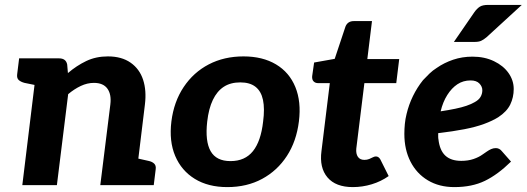

<svg xmlns="http://www.w3.org/2000/svg" viewBox="-20 -755 2148 783"><path d="M71 0 134 -517H221Q249 -517 254 -492L257 -457Q292 -487 331.5 -506Q371 -525 420 -525Q476 -525 512.5 -499.5Q549 -474 563.5 -430Q578 -386 571 -329L531 0H389L430 -329Q435 -370 418 -393.5Q401 -417 363 -417Q336 -417 309.5 -404.5Q283 -392 258 -371L212 0ZM509 0 536 -110 585 -99Q600 -96 608.5 -88Q617 -80 615 -65L607 0ZM156 -517 129 -407 80 -417Q65 -421 56.5 -428.5Q48 -436 50 -452L58 -517Z M973 -525Q1051 -525 1105.5 -492.5Q1160 -460 1184.5 -400Q1209 -340 1199 -260Q1189 -179 1150 -119Q1111 -59 1049 -25.5Q987 8 907 8Q829 8 774.5 -25.5Q720 -59 694.5 -119Q669 -179 679 -260Q689 -340 729 -400Q769 -460 831.5 -492.5Q894 -525 973 -525ZM920 -98Q979 -98 1011.5 -138.5Q1044 -179 1053 -259Q1060 -312 1052.5 -347.5Q1045 -383 1022 -401Q999 -419 960 -419Q920 -419 892.5 -401Q865 -383 848 -347.5Q831 -312 825 -259Q816 -179 839 -138.5Q862 -98 920 -98Z M1419 8Q1349 8 1315.5 -31.5Q1282 -71 1291 -139L1325 -416H1277Q1266 -416 1259 -423Q1252 -430 1253 -444L1261 -500L1345 -515L1389 -647Q1398 -669 1423 -669H1497L1478 -514H1608L1596 -416H1466L1433 -149Q1431 -128 1439.5 -115.5Q1448 -103 1466 -103Q1477 -103 1485.5 -106.5Q1494 -110 1500.5 -113.5Q1507 -117 1513 -117Q1524 -117 1531 -105L1565 -37Q1534 -15 1496 -3.5Q1458 8 1419 8Z M1833 8Q1771 8 1725 -19.5Q1679 -47 1654 -96Q1629 -145 1629 -209Q1629 -229 1631 -249.5Q1633 -270 1638 -290Q1647 -328 1664 -363Q1681 -398 1705 -428Q1718 -442 1731.5 -455Q1745 -468 1761 -478Q1791 -499 1828 -511.5Q1865 -524 1907 -524Q1956 -524 1994.5 -505.5Q2033 -487 2054 -457Q2075 -427 2075 -392Q2075 -358 2061 -329Q2047 -300 2012 -277Q1988 -262 1954 -249.5Q1920 -237 1873.5 -228Q1827 -219 1767 -212Q1767 -206 1767 -198.5Q1767 -191 1768 -187Q1773 -142 1796 -120.5Q1819 -99 1861 -99Q1889 -99 1911 -106.5Q1933 -114 1948 -125Q1957 -131 1965.5 -137Q1974 -143 1983 -147Q1992 -151 2002 -151Q2017 -151 2027 -138L2064 -96Q2010 -43 1957.5 -17.5Q1905 8 1833 8ZM1777 -301Q1810 -306 1836.5 -311.5Q1863 -317 1882 -323.5Q1901 -330 1915 -338Q1932 -347 1939.5 -359.5Q1947 -372 1947 -387Q1947 -402 1935 -414.5Q1923 -427 1899 -427Q1869 -427 1845.5 -411.5Q1822 -396 1804 -367.5Q1786 -339 1777 -301ZM1971 -735H2108L1964 -603Q1952 -593 1942 -588.5Q1932 -584 1915 -584H1831L1915 -706Q1925 -720 1936.5 -727.5Q1948 -735 1971 -735Z"/></svg>

Font: Aleo ExtraBold
Style: Italic
Weight: 800
Italic angle: -7°
Designer: Alessio Laiso
Foundry: Alessio Laiso
Version: Version 2.001;gftools[0.9.29]